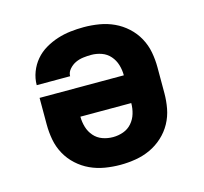

<svg xmlns="http://www.w3.org/2000/svg" viewBox="-84 -621 767 722"><g transform="rotate(-15 300.0 -260.0)"><path d="M300 8Q270 8 240 3Q210 -2 183 -14.5Q156 -27 133.5 -47.5Q111 -68 96.5 -94.5Q82 -121 76.5 -150.5Q71 -180 71 -210V-314H399Q399 -335 393 -355Q387 -375 373.5 -390.5Q360 -406 340.5 -413Q321 -420 300 -420Q285 -420 269 -418Q253 -416 239 -409.5Q225 -403 214 -390.5Q203 -378 203 -363H73Q73 -389 82.5 -414Q92 -439 109 -459Q126 -479 149 -492.5Q172 -506 197 -514Q222 -522 248 -525Q274 -528 300 -528Q330 -528 360 -523Q390 -518 417 -505.5Q444 -493 466.5 -472.5Q489 -452 503.5 -425.5Q518 -399 523.5 -369.5Q529 -340 529 -310V-210Q529 -180 523.5 -150.5Q518 -121 503.5 -94.5Q489 -68 466.5 -47.5Q444 -27 417 -14.5Q390 -2 360 3Q330 8 300 8ZM300 -100Q321 -100 340.5 -107Q360 -114 373.5 -129.5Q387 -145 393 -165Q399 -185 399 -206H201Q201 -185 207 -165Q213 -145 226.5 -129.5Q240 -114 259.5 -107Q279 -100 300 -100Z"/></g></svg>

Font: Iosevka Extrabold Extended
Style: Regular
Weight: 800
Width: 7
Monospace: yes
Designer: Belleve Invis
Foundry: Belleve Invis
Version: Version 32.5.0; ttfautohint (v1.8.4)